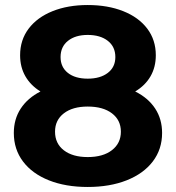

<svg xmlns="http://www.w3.org/2000/svg" viewBox="-20 -732 700 764"><path d="M625 -203Q625 -138 588 -89.5Q551 -41 484 -14.5Q417 12 329 12Q241 12 174.5 -14.5Q108 -41 71.5 -89.5Q35 -138 35 -203Q35 -258 62.5 -300Q90 -342 141 -368Q102 -392 81 -428.5Q60 -465 60 -512Q60 -573 94 -618Q128 -663 189 -687.5Q250 -712 329 -712Q409 -712 470.5 -687.5Q532 -663 566 -618Q600 -573 600 -512Q600 -465 579 -428.5Q558 -392 518 -368Q570 -342 597.5 -300Q625 -258 625 -203ZM221 -505Q221 -465 250 -442Q279 -419 329 -419Q379 -419 409 -442Q439 -465 439 -505Q439 -546 409 -569.5Q379 -593 329 -593Q280 -593 250.5 -569.5Q221 -546 221 -505ZM461 -208Q461 -254 425.5 -281Q390 -308 329 -308Q269 -308 234 -281Q199 -254 199 -208Q199 -161 234 -134Q269 -107 329 -107Q390 -107 425.5 -134.5Q461 -162 461 -208Z"/></svg>

Font: Montserrat-Bold
Style: Bold
Weight: 700
Version: Version 7.200